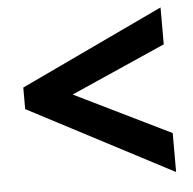

<svg xmlns="http://www.w3.org/2000/svg" viewBox="-45 -634 653 648"><g transform="rotate(-5 281.5 -310.0)"><path d="M526 -31V-163L201 -322L522 -464V-589L37 -360V-287Z"/></g></svg>

Font: Inconsolata SemiExpanded Black
Style: Regular
Weight: 900
Width: 6
Monospace: yes
Designer: Raph Levien, Cyreal, Brenton Simpson
Foundry: Raph Levien, Cyreal, Google
Version: Version 3.100